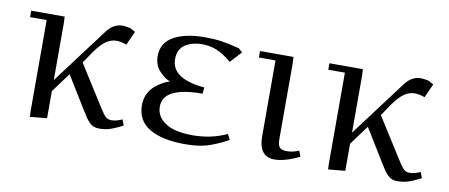

<svg xmlns="http://www.w3.org/2000/svg" viewBox="-50 -633 1912 817"><g transform="rotate(10 906.5 -224.5)"><path d="M32.2 -411.1V-439H176.8L178.2 -411.1V-165L358.9 -405.8Q387.2 -443.8 426.8 -443.8Q440.4 -443.8 460.9 -439L482.9 -426.8L456.1 -367.2Q430.7 -376 413.1 -376Q388.7 -376 367.4 -361.3Q346.2 -346.7 320.8 -311L286.1 -259.8L397.9 -83Q414.1 -57.1 423.8 -48.1Q433.6 -39.1 449.2 -39.1Q469.2 -39.1 495.1 -50.8L504.9 -25.9Q471.7 -8.8 450.2 -2Q428.7 4.9 402.8 4.9Q389.6 4.9 379.4 0.7Q369.1 -3.4 359.6 -13.7Q350.1 -23.9 344.5 -32.5Q338.9 -41 328.1 -58.1L240.2 -201.2L178.2 -117.2V0L105 6.8L104 -19V-411.1Z M565.9 -126Q565.9 -152.3 576.9 -174.6Q587.9 -196.8 605 -210.7Q622.1 -224.6 637 -232.7Q651.9 -240.7 666 -245.1Q643.1 -252.4 619.4 -278.3Q595.7 -304.2 595.7 -342.8Q595.7 -399.9 646 -428Q696.3 -456.1 779.8 -456.1Q821.8 -456.1 853 -451.4Q884.3 -446.8 929.7 -435.1L946.8 -419.9L901.9 -371.1Q868.7 -399.4 838.9 -412.1Q809.1 -424.8 774.9 -424.8Q730 -424.8 700.4 -405Q670.9 -385.3 670.9 -342.8Q670.9 -257.8 814 -245.1L812 -217.8Q642.1 -217.8 642.1 -132.8Q642.1 -99.6 664.6 -77.1Q687 -54.7 720.9 -45.4Q754.9 -36.1 798.8 -36.1Q881.3 -36.1 947.8 -67.9L960 -43.9Q905.8 -15.1 867.9 -4.2Q830.1 6.8 772.9 6.8Q676.8 6.8 621.3 -25.6Q565.9 -58.1 565.9 -126Z M1021 -411.1V-439H1165.5L1167 -411.1V-86.9Q1167 -59.1 1175.3 -49.1Q1183.6 -39.1 1206.5 -39.1Q1232.9 -39.1 1258.8 -50.8L1268.6 -25.9Q1205.6 4.9 1160.6 4.9Q1092.8 4.9 1092.8 -85V-411.1Z M1320.8 -411.1V-439H1465.3L1466.8 -411.1V-165L1647.5 -405.8Q1675.8 -443.8 1715.3 -443.8Q1729 -443.8 1749.5 -439L1771.5 -426.8L1744.6 -367.2Q1719.2 -376 1701.7 -376Q1677.2 -376 1656 -361.3Q1634.8 -346.7 1609.4 -311L1574.7 -259.8L1686.5 -83Q1702.6 -57.1 1712.4 -48.1Q1722.2 -39.1 1737.8 -39.1Q1757.8 -39.1 1783.7 -50.8L1793.5 -25.9Q1760.3 -8.8 1738.8 -2Q1717.3 4.9 1691.4 4.9Q1678.2 4.9 1668 0.7Q1657.7 -3.4 1648.2 -13.7Q1638.7 -23.9 1633.1 -32.5Q1627.4 -41 1616.7 -58.1L1528.8 -201.2L1466.8 -117.2V0L1393.6 6.8L1392.6 -19V-411.1Z"/></g></svg>

Font: Dehuti
Style: Book
Weight: 400
Version: Version 1.2